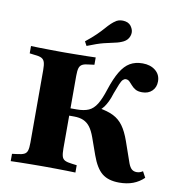

<svg xmlns="http://www.w3.org/2000/svg" viewBox="-86 -849 871 938"><g transform="rotate(10 350.0 -380.0)"><path d="M176.6 -2.4Q152.4 -2.4 125 -2Q97.6 -1.6 71.8 -1.2Q46 -0.8 27.4 0V-36.3L52.4 -39.5Q75 -41.9 86.7 -47.6Q98.4 -53.2 102.4 -66.5Q106.5 -79.8 106.5 -105.6V-465.3Q106.5 -491.1 102.4 -504.4Q98.4 -517.7 86.7 -523.8Q75 -529.8 52.4 -531.5L27.4 -534.7V-571Q46 -570.2 71.8 -569.8Q97.6 -569.4 125 -569Q152.4 -568.5 176.6 -568.5H187.9H200Q224.2 -568.5 251.6 -569Q279 -569.4 304.8 -569.8Q330.6 -570.2 348.4 -571V-534.7L323.4 -531.5Q301.6 -529.8 289.9 -523.8Q278.2 -517.7 274.2 -504.4Q270.2 -491.1 270.2 -465.3V-105.6Q270.2 -79.8 274.2 -66.5Q278.2 -53.2 289.9 -47.6Q301.6 -41.9 323.4 -39.5L348.4 -36.3V0Q330.6 -0.8 304.8 -1.2Q279 -1.6 251.6 -2Q224.2 -2.4 200 -2.4H187.9ZM566.9 11.3Q512.9 11.3 481.9 -13.7Q450.8 -38.7 429 -100L399.2 -183.9Q387.9 -215.3 374.2 -233.5Q360.5 -251.6 341.1 -260.1Q321.8 -268.5 294.4 -268.5H245.2V-304.8H300.8Q337.1 -304.8 360.1 -314.9Q383.1 -325 399.6 -351.6Q416.1 -378.2 431.5 -426.6Q450 -483.1 470.6 -517.3Q491.1 -551.6 517.3 -566.9Q543.5 -582.3 579.8 -582.3Q618.5 -582.3 643.5 -562.1Q668.5 -541.9 668.5 -508.1Q668.5 -479 650 -460.9Q631.5 -442.7 600.8 -442.7Q579.8 -442.7 567.3 -450Q554.8 -457.3 546.4 -467.3Q537.9 -477.4 530.2 -484.7Q522.6 -491.9 512.1 -491.9Q504.8 -491.9 498 -485.5Q491.1 -479 483.9 -461.7Q476.6 -444.4 465.3 -413.7Q457.3 -387.9 449.2 -371.4Q441.1 -354.8 432.3 -342.7Q423.4 -330.6 409.7 -319.4L405.6 -330.6Q450.8 -323.4 479.8 -308.9Q508.9 -294.4 528.6 -267.3Q548.4 -240.3 564.5 -194.4L600.8 -90.3Q608.1 -71 617.7 -62.5Q627.4 -54 642.7 -54Q650.8 -54 658.1 -56.5Q665.3 -58.9 672.6 -63.7L688.7 -33.9Q665.3 -11.3 635.5 0Q605.6 11.3 566.9 11.3ZM294.4 -618.5 283.1 -639.5Q314.5 -664.5 334.3 -683.9Q354 -703.2 366.9 -718.1Q379.8 -733.1 391.5 -744.4Q403.2 -755.6 417.7 -764.5Q436.3 -774.2 460.5 -769.8Q484.7 -765.3 495.2 -742.7Q504.8 -724.2 497.6 -703.6Q490.3 -683.1 470.2 -672.6Q450.8 -662.9 428.6 -658.5Q406.5 -654 375.4 -646.4Q344.4 -638.7 294.4 -618.5Z"/></g></svg>

Font: Playfair 9pt Black
Style: Regular
Weight: 900
Designer: Claus Eggers Sørensen
Foundry: Claus Eggers Sørensen
Version: Version 2.203